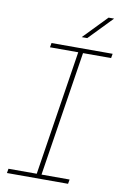

<svg xmlns="http://www.w3.org/2000/svg" viewBox="-96 -935 635 990"><g transform="rotate(10 221.5 -440.0)"><path d="M13 0 17 -23H165L267 -677H119L123 -700H443L439 -677H292L190 -23H337L333 0ZM271 -757 390 -880H419L300 -757Z"/></g></svg>

Font: MuseoModerno Thin Thin
Style: Italic
Weight: 250
Italic angle: -9°
Version: Version 1.003